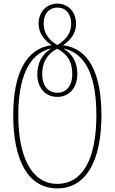

<svg xmlns="http://www.w3.org/2000/svg" viewBox="-20 -790 633 1060"><path d="M296 250C454 250 540 100 540 -153C540 -385 470 -522 330 -540V-542C371 -569 400 -607 400 -659C400 -723 357 -770 297 -770C237 -770 193 -724 193 -659C193 -607 224 -569 263 -542V-540C125 -522 53 -385 53 -154C53 94 135 250 296 250ZM296 -541C247 -572 221 -608 221 -660C221 -711 248 -748 297 -748C349 -748 373 -707 373 -659C373 -608 347 -572 296 -541ZM296 225C155 225 81 77 81 -154C81 -354 135 -492 259 -522V-520C213 -490 186 -443 186 -380C186 -305 230 -255 297 -255C361 -255 407 -305 407 -380C407 -446 381 -490 333 -520V-522C462 -492 512 -355 512 -154C512 82 440 225 296 225ZM297 -278C243 -278 213 -320 213 -379C213 -439 233 -488 296 -521C358 -488 379 -444 379 -379C379 -320 349 -278 297 -278Z"/></svg>

Font: Noto Serif Georgian Condensed Thin
Style: Regular
Weight: 100
Width: 3
Designer: Monotype Design Team, Akaki Razmadze
Foundry: Google LLC
Version: Version 2.003